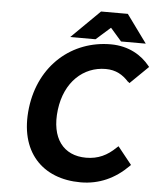

<svg xmlns="http://www.w3.org/2000/svg" viewBox="-57 -868 764 929"><g transform="rotate(5 325.5 -404.0)"><path d="M605 -93 537 -178 528 -170C488 -131 444 -109 385 -109C275 -109 212 -189 229 -328C246 -465 335 -545 443 -545C493 -545 527 -524 555 -493H556L563 -487L651 -573L646 -579C609 -625 546 -666 457 -666C271 -666 115 -537 89 -325C63 -110 184 12 369 12C460 12 536 -24 599 -87ZM505 -684H625L526 -820H396L258 -684H381L451 -746Z"/></g></svg>

Font: Falling Sky
Style: SeBdObl
Weight: 600
Designer: Paul D. Hunt
Foundry: Adobe Systems Incorporated
Version: Version 1.02